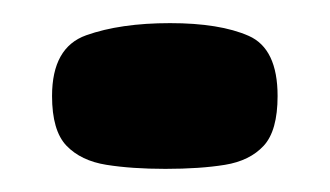

<svg xmlns="http://www.w3.org/2000/svg" viewBox="-20 -142 285 166"><path d="M25 -59Q25 -101 54.5 -111.5Q84 -122 127 -122Q170 -122 195 -111Q220 -100 220 -59Q220 -29 208 -16Q196 -3 174.5 0.5Q153 4 123 4Q94 4 72 0.5Q50 -3 37.5 -16Q25 -29 25 -59Z"/></svg>

Font: Genos Thin Black
Style: Regular
Weight: 900
Version: Version 1.010